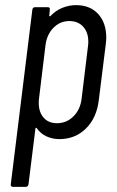

<svg xmlns="http://www.w3.org/2000/svg" viewBox="-20 -534 455 748"><path d="M394 -387Q394 -379 392 -361L365 -145Q357 -75 315 -33.5Q273 8 211 8Q185 8 161.5 -2.5Q138 -13 123 -35Q121 -37 119.5 -36Q118 -35 118 -33L91 184Q89 194 80 194H30Q26 194 23.5 191Q21 188 22 184L106 -496Q106 -500 109 -503Q112 -506 116 -506H166Q176 -506 174 -496L172 -473Q171 -471 173 -470.5Q175 -470 177 -472Q197 -493 223 -503.5Q249 -514 276 -514Q331 -514 362.5 -479.5Q394 -445 394 -387ZM324 -372Q324 -408 304 -430Q284 -452 250 -452Q214 -452 188 -425.5Q162 -399 157 -356L132 -150Q131 -144 131 -133Q131 -97 150 -75.5Q169 -54 202 -54Q239 -54 266 -80.5Q293 -107 298 -150L323 -356Q324 -362 324 -372Z"/></svg>

Font: Barlow Condensed
Style: Italic
Weight: 400
Width: 3
Italic angle: -7°
Designer: Jeremy Tribby
Foundry: Tribby Type
Version: Version 1.408